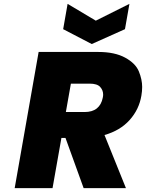

<svg xmlns="http://www.w3.org/2000/svg" viewBox="-20 -974 756 994"><path d="M627 -823 455 -746 307 -823 330 -954 476 -867 650 -954ZM413 0 319 -260H298L252 0H56L180 -705H489Q574 -705 628 -675.5Q682 -646 699 -604Q716 -562 716 -524Q716 -502 712 -479Q700 -407 651 -352.5Q602 -298 521 -275L632 0ZM321 -394H418Q458 -394 481.5 -413Q505 -432 512 -468Q514 -477 514 -484Q514 -507 498.5 -524Q483 -541 444 -541H347Z"/></svg>

Font: Fz Poppins ExtBd
Style: Italic
Weight: 800
Italic angle: -10°
Designer: Ninad Kale (Devanagari), Jonny Pinhorn (Latin)
Foundry: Indian Type Foundry
Version: Vit hóa bi Vntype.Com & FontZin.Com